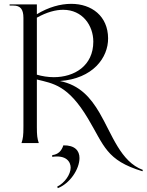

<svg xmlns="http://www.w3.org/2000/svg" viewBox="-20 -745 764 1000"><path d="M722 147 724 140C608 97 565 -43 498 -158C452 -236 396 -302 292 -323C463 -335 544 -444 543 -546C542 -661 458 -725 351 -725C295 -725 233 -708 172 -671V-722H30V-716H50C86 -716 102 -697 102 -652V-84C102 -40 100 -24 92 0H182C174 -24 172 -40 172 -84V-331C257 -310 334 -302 438 -128C523 14 533 90 722 147ZM466 -528C466 -402 367 -343 260 -343C231 -343 199 -348 172 -356V-653C224 -682 270 -694 309 -694C410 -694 466 -612 466 -528ZM278 227 281 235C344 211 394 136 394 78C394 40 370 11 310 12C300 42 283 59 252 63V72C325 61 348 98 348 128C348 163 317 208 278 227Z"/></svg>

Font: Sinistre
Style: Regular
Weight: 400
Designer: Jules Durand
Foundry: Collletttivo
Version: Version 69.420;Glyphs 3.2 (3217)